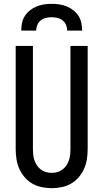

<svg xmlns="http://www.w3.org/2000/svg" viewBox="-20 -975 540 1003"><path d="M250 8Q224 8 197.5 2.5Q171 -3 148.5 -16Q126 -29 108.5 -49.5Q91 -70 80.5 -94Q70 -118 66 -144Q62 -170 62 -196V-735H152V-196Q152 -181 153.5 -166.5Q155 -152 160 -137.5Q165 -123 173.5 -110.5Q182 -98 194 -89Q206 -80 220.5 -76Q235 -72 250 -72Q265 -72 279.5 -76Q294 -80 306 -89Q318 -98 326.5 -110.5Q335 -123 340 -137.5Q345 -152 346.5 -166.5Q348 -181 348 -196V-735H438V-196Q438 -170 434 -144Q430 -118 419.5 -94Q409 -70 391.5 -49.5Q374 -29 351.5 -16Q329 -3 302.5 2.5Q276 8 250 8ZM91 -815Q91 -835 95 -855Q99 -875 110 -892Q121 -909 137 -921.5Q153 -934 171.5 -941.5Q190 -949 210 -952Q230 -955 250 -955Q270 -955 290 -952Q310 -949 328.5 -941.5Q347 -934 363 -921.5Q379 -909 390 -892Q401 -875 405 -855Q409 -835 409 -815H331Q331 -830 325 -844.5Q319 -859 307 -868.5Q295 -878 280 -881.5Q265 -885 250 -885Q235 -885 220 -881.5Q205 -878 193 -868.5Q181 -859 175 -844.5Q169 -830 169 -815Z"/></svg>

Font: Iosevka Fixed Medium
Style: Regular
Weight: 500
Monospace: yes
Designer: Belleve Invis
Foundry: Belleve Invis
Version: Version 32.3.0